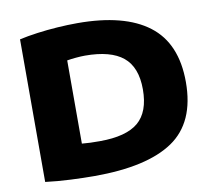

<svg xmlns="http://www.w3.org/2000/svg" viewBox="-82 -841 1046 942"><g transform="rotate(-10 441.0 -370.0)"><path d="M314 6.5Q262.5 6.5 196.5 3.5Q130.5 0.5 71 -7V-717.5Q110.5 -726.5 160 -733.2Q209.5 -740 261.8 -743.5Q314 -747 361.5 -747Q595 -747 715.5 -655.2Q836 -563.5 836 -370Q836 -169 706.5 -81.2Q577 6.5 314 6.5ZM370 -157.5Q501.5 -157.5 561.8 -208.2Q622 -259 622 -371.5Q622 -482 560.2 -532.8Q498.5 -583.5 370.5 -583.5Q350.5 -583.5 326 -581.2Q301.5 -579 281 -575.5V-161Q301 -159 322.8 -158.2Q344.5 -157.5 370 -157.5Z"/></g></svg>

Font: Encode Sans Exp XBd
Style: Regular
Weight: 800
Width: 7
Designer: Multiple Designers
Foundry: Impallari Type
Version: Version 3.002; ttfautohint (v1.8.3) -l 8 -r 50 -G 200 -x 14 